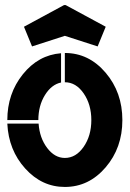

<svg xmlns="http://www.w3.org/2000/svg" viewBox="-20 -738 514 761"><path d="M75 -632 234 -718H240L399 -632L367 -554L237 -596L107 -554ZM222 -527V-411Q184 -403 158 -361Q132 -319 132 -262H9Q9 -367 70.5 -443.5Q132 -520 222 -527ZM237 -412V-528Q332 -528 398.5 -450Q465 -372 465 -262Q465 -152 398.5 -74.5Q332 3 237 3Q146 3 80 -70Q14 -143 9 -248H133Q137 -191 167 -151.5Q197 -112 237 -112Q281 -112 311.5 -156Q342 -200 342 -262Q342 -324 311.5 -368Q281 -412 237 -412Z"/></svg>

Font: BroshK
Style: Medium
Weight: 500
Designer: gluk
Foundry: gluk
Version: Version 0.60